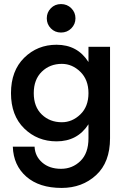

<svg xmlns="http://www.w3.org/2000/svg" viewBox="-20 -690 626 944"><path d="M284 -89Q335 -89 375 -127.5Q415 -166 415 -232Q415 -298 375 -337Q335 -376 284 -376Q225 -376 185.5 -337.5Q146 -299 146 -232Q146 -165 185.5 -127Q225 -89 284 -89ZM43 31H150Q152 78 187.5 109Q223 140 280 140Q336 140 375.5 101.5Q415 63 415 -10V-79Q361 5 258 5Q164 5 99 -58.5Q34 -122 34 -232Q34 -342 99 -406Q164 -470 258 -470Q361 -470 415 -385V-460H521V-10Q521 108 452.5 171Q384 234 283 234Q173 234 109.5 178.5Q46 123 43 31ZM230 -550.5Q210 -571 210 -600Q210 -629 230 -649.5Q250 -670 280 -670Q310 -670 330.5 -649.5Q351 -629 351 -600Q351 -571 330.5 -550.5Q310 -530 280 -530Q250 -530 230 -550.5Z"/></svg>

Font: Renner* Medium
Style: Medium
Weight: 500
Version: Version 003.000 ; ttfautohint (v0.97) -l 8 -r 50 -G 200 -x 1